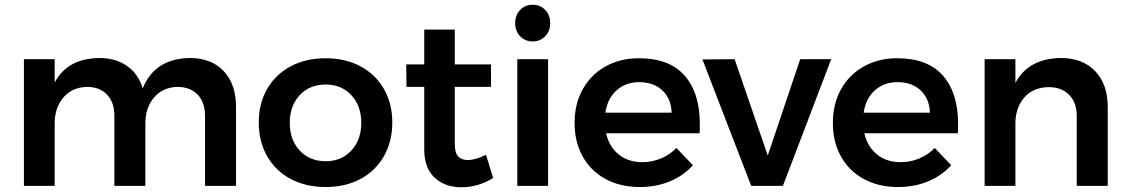

<svg xmlns="http://www.w3.org/2000/svg" viewBox="-20 -785 4764 811"><path d="M977 -334V0H846V-296Q846 -353 814.5 -385.5Q783 -418 729 -418Q667 -416 630.5 -373Q594 -330 594 -264V0H463V-296Q463 -353 432 -385.5Q401 -418 347 -418Q284 -416 247.5 -373Q211 -330 211 -264V0H81V-535H211V-436Q264 -538 399 -540Q469 -540 516.5 -506.5Q564 -473 583 -412Q634 -538 782 -540Q873 -540 925 -484.5Q977 -429 977 -334Z M1637 -268Q1637 -187 1601.5 -125Q1566 -63 1502.5 -29Q1439 5 1356 5Q1272 5 1208 -29Q1144 -63 1108.5 -125Q1073 -187 1073 -268Q1073 -348 1108.5 -409.5Q1144 -471 1208 -505Q1272 -539 1356 -539Q1439 -539 1502.5 -505Q1566 -471 1601.5 -409.5Q1637 -348 1637 -268ZM1204 -266Q1204 -194 1246 -149Q1288 -104 1356 -104Q1422 -104 1464 -149Q1506 -194 1506 -266Q1506 -338 1464 -383Q1422 -428 1356 -428Q1288 -428 1246 -383Q1204 -338 1204 -266Z M2063 -33Q1999 6 1929 6Q1860 6 1816 -34.5Q1772 -75 1772 -154V-418H1697L1696 -513H1772V-660H1901V-513H2054V-418H1901V-177Q1901 -140 1915 -124.5Q1929 -109 1957 -109Q1987 -109 2033 -131Z M2165 -535H2295V0H2165ZM2304 -687Q2304 -654 2283 -632Q2262 -610 2230 -610Q2198 -610 2177 -632Q2156 -654 2156 -687Q2156 -721 2177 -743Q2198 -765 2230 -765Q2262 -765 2283 -743Q2304 -721 2304 -687Z M2936 -261Q2936 -235 2935 -222H2540Q2553 -165 2593.5 -132.5Q2634 -100 2693 -100Q2734 -100 2771.5 -115.5Q2809 -131 2837 -160L2907 -87Q2867 -43 2809.5 -19Q2752 5 2682 5Q2600 5 2537.5 -29Q2475 -63 2441 -124.5Q2407 -186 2407 -266Q2407 -346 2441.5 -408Q2476 -470 2538 -504.5Q2600 -539 2679 -539Q2807 -539 2871.5 -466Q2936 -393 2936 -261ZM2817 -309Q2815 -368 2778 -403Q2741 -438 2680 -438Q2623 -438 2584.5 -403.5Q2546 -369 2537 -309Z M2947 -534 3083 -535 3223 -128 3360 -535H3491L3287 0H3153Z M4027 -261Q4027 -235 4026 -222H3631Q3644 -165 3684.5 -132.5Q3725 -100 3784 -100Q3825 -100 3862.5 -115.5Q3900 -131 3928 -160L3998 -87Q3958 -43 3900.5 -19Q3843 5 3773 5Q3691 5 3628.5 -29Q3566 -63 3532 -124.5Q3498 -186 3498 -266Q3498 -346 3532.5 -408Q3567 -470 3629 -504.5Q3691 -539 3770 -539Q3898 -539 3962.5 -466Q4027 -393 4027 -261ZM3908 -309Q3906 -368 3869 -403Q3832 -438 3771 -438Q3714 -438 3675.5 -403.5Q3637 -369 3628 -309Z M4659 -334V0H4528V-296Q4528 -352 4496 -384.5Q4464 -417 4409 -417Q4344 -416 4306.5 -373Q4269 -330 4269 -263V0H4139V-535H4269V-435Q4324 -538 4461 -540Q4553 -540 4606 -484.5Q4659 -429 4659 -334Z"/></svg>

Font: Montserrat arm2 Medium
Style: Regular
Weight: 500
Designer: Julieta Ulanovsky
Foundry: Julieta Ulanovsky
Version: Version 6.000